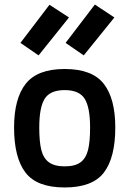

<svg xmlns="http://www.w3.org/2000/svg" viewBox="-20 -815 570 846"><path d="M42 -253Q42 -381 93.5 -446Q145 -511 265 -511Q386 -511 437 -446Q488 -381 488 -253Q488 -121 438 -55Q388 11 265 11Q142 11 92 -55Q42 -121 42 -253ZM377 -253Q377 -342 353 -380Q329 -418 265 -418Q201 -418 177 -380Q153 -342 153 -253Q153 -191 162 -154.5Q171 -118 195.5 -100Q220 -82 265 -82Q311 -82 335 -100Q359 -118 368 -154.5Q377 -191 377 -253ZM269 -626 398 -795 484 -738 349 -571ZM70 -626 198 -794 284 -738 150 -571Z"/></svg>

Font: Cairo SemiBold
Style: Regular
Weight: 600
Designer: Mohamed Gaber, Accademia di Belle Arti di Urbino and others
Foundry: Kief Type Foundry, Accademia di Belle Arti di Urbino and others
Version: Version 3.011